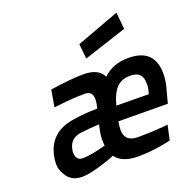

<svg xmlns="http://www.w3.org/2000/svg" viewBox="-135 -897 1040 1042"><g transform="rotate(-20 385.5 -376.0)"><path d="M448 -157Q448 -88 525 -88Q597 -88 670 -94L698 -97L679 -12Q584 11 490.5 11Q397 11 361 -40Q325 -24 264 -6.5Q203 11 167 11Q104 11 76 -38Q56 -70 56 -99Q56 -128 61 -149Q88 -275 223 -297Q295 -309 368 -309Q377 -337 377 -361Q377 -408 334 -408Q263 -408 182 -398L153 -395L170 -492Q291 -510 362 -510Q449 -510 474 -455Q530 -510 621 -510Q771 -510 771 -366Q771 -320 757 -275L738 -203L453 -205Q448 -175 448 -157ZM164 -131Q164 -83 204 -83Q251 -83 338 -107Q336 -119 336 -145.5Q336 -172 349 -226Q285 -222 245 -217Q180 -210 167 -152Q164 -141 164 -131ZM659 -287Q668 -319 668 -336Q668 -353 667 -361Q662 -416 597 -416Q546 -416 517 -384.5Q488 -353 472 -289ZM406 -585 397 -671 645 -763 654 -666Z"/></g></svg>

Font: Titillium Web
Style: SemiBold Italic
Weight: 600
Italic angle: -13°
Version: Version 1.001;PS 57.000;hotconv 1.0.70;makeotf.lib2.5.55311